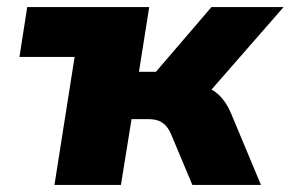

<svg xmlns="http://www.w3.org/2000/svg" viewBox="-20 -523 822 543"><path d="M134 0 191 -362H35L57 -503H402L373 -320H421L578 -503H782L554 -242L536 -282Q561 -280 579 -269.5Q597 -259 610.5 -242Q624 -225 634 -201L718 0H524L464 -143Q457 -159 448.5 -168Q440 -177 428.5 -181.5Q417 -186 400 -186H352L322 0Z"/></svg>

Font: Nunito Sans 8pt Black
Style: Italic
Weight: 900
Italic angle: -9°
Version: Version 3.101;gftools[0.9.27]